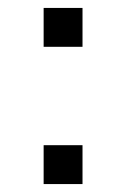

<svg xmlns="http://www.w3.org/2000/svg" viewBox="-20 -464 318 484"><path d="M90 -346V-444H188V-346ZM90 0V-98H188V0Z"/></svg>

Font: MathJax_SansSerif
Style: Regular
Weight: 400
Version: Version 1.1